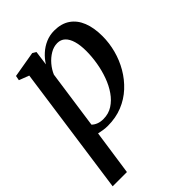

<svg xmlns="http://www.w3.org/2000/svg" viewBox="-230 -653 1014 1014"><g transform="rotate(-45 277.0 -146.0)"><path d="M2 253.5 104 -471.5 48 -493 53 -519.5 199 -544.5 219 -532.5 208 -451Q224 -477.5 248 -499.2Q272 -521 301.8 -533.8Q331.5 -546.5 365 -546.5Q418 -546.5 453.5 -522.2Q489 -498 507 -453Q525 -408 525 -345.5Q525 -294 511.5 -243Q498 -192 471.5 -146.5Q445 -101 406.8 -65.5Q368.5 -30 319 -10Q269.5 10 210 10Q194 10 177.2 7.5Q160.5 5 145 1.5L108.5 253.5ZM153 -56Q164 -45 180.5 -38.5Q197 -32 219 -32Q257.5 -32 288 -51.5Q318.5 -71 341.2 -103.8Q364 -136.5 379 -177.8Q394 -219 401.5 -263.8Q409 -308.5 409 -350.5Q409 -393.5 400 -424.5Q391 -455.5 373.5 -472Q356 -488.5 330 -488.5Q303 -488.5 277.2 -473.2Q251.5 -458 231 -433.8Q210.5 -409.5 199.5 -383Z"/></g></svg>

Font: Merriweather 72pt Medium
Style: Italic
Weight: 500
Italic angle: -7.8°
Version: Version 2.101